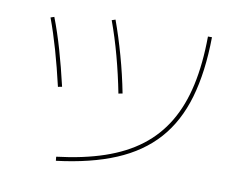

<svg xmlns="http://www.w3.org/2000/svg" viewBox="-79 -827 1158 942"><g transform="rotate(10 500.0 -356.5)"><path d="M253 -10Q386 -26 489 -61Q592 -96 666 -152.5Q740 -209 788 -289.5Q836 -370 859.5 -477Q883 -584 884 -720H904Q902 -546 864.5 -417.5Q827 -289 749 -201.5Q671 -114 548.5 -62.5Q426 -11 255 10ZM202 -349Q180 -444 156.5 -526Q133 -608 107 -678L125 -684Q152 -614 176 -531Q200 -448 222 -353ZM500 -368Q482 -460 458 -549Q434 -638 405 -717L423 -723Q452 -643 477 -553.5Q502 -464 520 -372Z"/></g></svg>

Font: M PLUS 1 Thin
Style: Regular
Weight: 100
Designer: Coji Morishita
Foundry: UNDERFOREST DESIGN
Version: Version 1.001